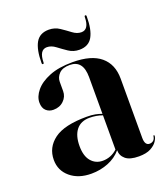

<svg xmlns="http://www.w3.org/2000/svg" viewBox="-118 -697 691 790"><g transform="rotate(-20 227.5 -301.5)"><path d="M21 -97Q21 -151.5 66 -184.8Q111 -218 209 -218Q230 -218 245.5 -215Q261 -212 274 -207V-368Q274 -442 216 -442Q184.5 -442 169.2 -426.5Q154 -411 154 -391V-350.5Q154 -326 136.2 -308.8Q118.5 -291.5 91 -291.5Q71.5 -291.5 58.8 -303.5Q46 -315.5 46 -339Q46 -365 67 -390.5Q88 -416 129 -432.5Q170 -449 230.5 -449Q312.5 -449 353.2 -414.8Q394 -380.5 394 -317.5V-58Q394 -25 415 -25Q424 -25 431 -30.5Q438 -36 440 -49Q440 -52 442.5 -52Q445 -52 445 -49Q445 -39.5 436.2 -25.8Q427.5 -12 408 -1.5Q388.5 9 356 9Q316 9 297.8 -6.5Q279.5 -22 279.5 -45.5Q256.5 -18.5 221.8 -4.8Q187 9 148 9Q91.5 9 56.2 -20.8Q21 -50.5 21 -97ZM140 -114.5Q140 -70.5 159.5 -47.8Q179 -25 210 -25Q246 -25 274 -50.5V-200.5Q247.5 -210 218 -210Q180 -210 160 -185Q140 -160 140 -114.5ZM276 -487Q250 -487 229.2 -501Q208.5 -515 190 -529Q171.5 -543 152.5 -543Q119.5 -543 118.5 -489Q118.5 -483 114.5 -483Q110 -483 110 -489Q110 -547.5 127.2 -577.8Q144.5 -608 184.5 -608Q210.5 -608 231.2 -594Q252 -580 270.5 -566Q289 -552 308 -552Q341.5 -552 342 -606Q342 -612 346.5 -612Q350.5 -612 350.5 -606Q350.5 -547.5 333.2 -517.2Q316 -487 276 -487Z"/></g></svg>

Font: Fraunces 144pt S000 SemiBold
Style: Regular
Weight: 600
Version: Version 1.000; ttfautohint (v1.8.3)